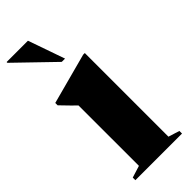

<svg xmlns="http://www.w3.org/2000/svg" viewBox="-243 -769 805 805"><g transform="rotate(-45 159.5 -366.0)"><path d="M254 -527V-31L303.5 -15.5V0H27V-15.5L80 -32V-390Q71 -399 56 -413.8Q41 -428.5 18.5 -452.5V-466.5L244.5 -527ZM179 -569H159.5L-4.5 -727.5V-732H122Z"/></g></svg>

Font: Newsreader 72pt
Style: Bold
Weight: 700
Designer: Hugues Gentile
Foundry: Production Type
Version: Version 1.003; ttfautohint (v1.8.3)